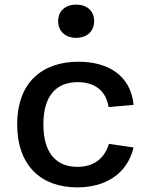

<svg xmlns="http://www.w3.org/2000/svg" viewBox="-20 -800 660 832"><path d="M559 -161 452 -176.5C432.5 -112.5 386.5 -77 315.5 -77C224 -77 168 -136.5 168 -261C168 -379.5 219 -444 317 -444C388.5 -444 439 -409 450.5 -336L559 -345.5C546.5 -472.5 449.5 -532.5 320 -532.5C166 -532.5 54.5 -445.5 54.5 -261C54.5 -81.5 159 12 314.5 12C430.5 12 529.5 -40.5 559 -161ZM310 -636C356.5 -636 388 -664 388 -708.5C388 -753 356.5 -780 310 -780C264 -780 232 -753 232 -708.5C232 -664 264 -636 310 -636Z"/></svg>

Font: Monaspace Neon Medium
Style: Regular
Weight: 500
Designer: Riley Cran & the Lettermatic Team
Foundry: Lettermatic
Version: Version 1.200 (Monaspace Neon)